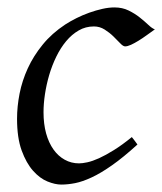

<svg xmlns="http://www.w3.org/2000/svg" viewBox="-20 -477 437 517"><path d="M397 -397.9Q386.7 -390.6 375.2 -382.3Q363.8 -374 353 -367.4Q342.3 -360.8 332.8 -356.4Q323.2 -352.1 316.9 -352.1Q311.5 -352.1 303.7 -360.4Q295.9 -368.7 285.4 -378.9Q274.9 -389.2 261.7 -397.5Q248.5 -405.8 232.9 -405.8Q210.4 -405.8 191.9 -395Q173.3 -384.3 158.2 -366.2Q143.1 -348.1 131.6 -324.5Q120.1 -300.8 112.5 -275.1Q105 -249.5 101.1 -223.6Q97.2 -197.8 97.2 -174.8Q97.2 -143.1 104.2 -117.7Q111.3 -92.3 124 -74.5Q136.7 -56.6 154.3 -46.9Q171.9 -37.1 192.9 -37.1Q201.7 -37.1 215.3 -40Q229 -43 246.8 -51Q264.6 -59.1 286.6 -72.8Q308.6 -86.4 335 -107.9Q338.9 -102.5 343.3 -97.2Q347.7 -91.8 350.1 -87.9Q312 -53.2 281.7 -32Q251.5 -10.7 226.8 0.7Q202.1 12.2 182.4 16.1Q162.6 20 145 20Q128.4 20 107.9 11.7Q87.4 3.4 69.1 -17.1Q50.8 -37.6 38.3 -71.8Q25.9 -106 25.9 -157.2Q25.9 -189.9 32.7 -224.9Q39.6 -259.8 54.9 -293.2Q70.3 -326.7 95 -356.9Q119.6 -387.2 155.8 -411.1Q169.4 -419.9 186 -428.2Q202.6 -436.5 220.5 -442.9Q238.3 -449.2 255.6 -453.1Q272.9 -457 288.1 -457Q309.6 -457 326.4 -448.7Q343.3 -440.4 356.4 -429.9Q369.6 -419.4 379.6 -409.9Q389.6 -400.4 397 -397.9Z"/></svg>

Font: Gentium Plus CyrE
Style: Italic
Weight: 400
Italic angle: -8°
Designer: J. Victor Gaultney, Annie Olsen, Iska Routamaa, Becca Hirsbrunner
Foundry: SIL International
Version: Version 5.000